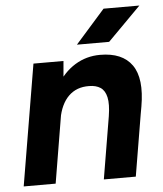

<svg xmlns="http://www.w3.org/2000/svg" viewBox="-51 -745 670 790"><g transform="rotate(-5 284.0 -350.0)"><path d="M15 0 99 -500H223L215 -408L147 0ZM346 0 389 -257 524 -275 478 0ZM389 -257Q397 -307 390.5 -335.5Q384 -364 365.5 -376Q347 -388 319 -388Q267 -389 234 -356.5Q201 -324 190 -262L146 -263Q159 -343 191.5 -398.5Q224 -454 271 -483Q318 -512 375 -512Q467 -512 506.5 -456Q546 -400 526 -285L521 -257ZM284 -562 406 -700H554L417 -562Z"/></g></svg>

Font: Figtree
Style: Bold Italic
Weight: 700
Italic angle: -9.5°
Foundry: Erik Kennedy
Version: Version 2.001;gftools[0.9.30]